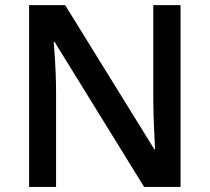

<svg xmlns="http://www.w3.org/2000/svg" viewBox="-20 -734 823 754"><path d="M689 0H545.9L194.8 -568.8H190.9L193.4 -537.1Q200.2 -446.3 200.2 -371.1V0H94.2V-713.9H235.8L585.9 -147.9H588.9Q587.9 -159.2 585 -229.7Q582 -300.3 582 -339.8V-713.9H689Z"/></svg>

Font: f0_41340          
Style: Regular
Weight: 600
Foundry: Ascender Corporation
Version: Version 1.10